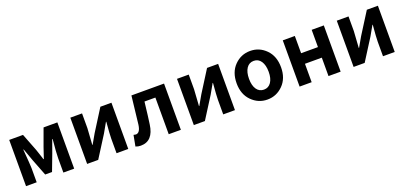

<svg xmlns="http://www.w3.org/2000/svg" viewBox="13 -1372 4596 2185"><g transform="rotate(-20 2311.0 -280.0)"><path d="M79 0V-560H246L328 -349Q333 -334 348 -289.5Q363 -245 370 -221H375Q412 -330 418 -349L495 -560H662V0H531V-173Q531 -236 547 -401H542Q533 -374 513.5 -322Q494 -270 488 -251L412 -50H329L251 -251Q243 -274 224 -326Q205 -378 197 -401H192Q208 -203 208 -173V0Z M819 0V-560H961V-383Q961 -362 948 -183H952Q1016 -294 1019 -300L1183 -560H1317V0H1175V-176Q1175 -225 1188 -377H1184Q1134 -290 1117 -259L953 0Z M1465 14Q1431 14 1403 2L1428 -130Q1448 -125 1455 -125Q1507 -125 1520 -219Q1521 -231 1559 -560H1954V0H1807V-444H1675Q1654 -260 1642 -179Q1616 14 1465 14Z M2111 0V-560H2253V-383Q2253 -362 2240 -183H2244Q2308 -294 2311 -300L2475 -560H2609V0H2467V-176Q2467 -225 2480 -377H2476Q2426 -290 2409 -259L2245 0Z M2731 -279Q2731 -414 2810 -494Q2889 -574 3000 -574Q3111 -574 3190 -494Q3269 -414 3269 -279Q3269 -146 3189.5 -66Q3110 14 3000 14Q2890 14 2810.5 -66Q2731 -146 2731 -279ZM3119 -279Q3119 -360 3087.5 -407Q3056 -454 3000 -454Q2944 -454 2912.5 -407Q2881 -360 2881 -279Q2881 -199 2912.5 -152.5Q2944 -106 3000 -106Q3056 -106 3087.5 -152.5Q3119 -199 3119 -279Z M3392 0V-560H3538V-351H3742V-560H3889V0H3742V-223H3538V0Z M4046 0V-560H4188V-383Q4188 -362 4175 -183H4179Q4243 -294 4246 -300L4410 -560H4544V0H4402V-176Q4402 -225 4415 -377H4411Q4361 -290 4344 -259L4180 0Z"/></g></svg>

Font: Noto Sans Korean Bold
Style: Bold
Weight: 700
Designer: Ryoko NISHIZUKA  (kana & ideographs); Paul D. Hunt (Latin, Greek & Cyrillic); Wenlong ZHANG  (bopomofo); Sandoll Communi
Foundry: Adobe Systems Incorporated
Version: Version 1.000;PS 1;hotconv 1.0.78;makeotf.lib2.5.61930